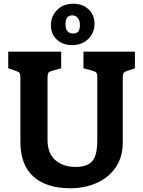

<svg xmlns="http://www.w3.org/2000/svg" viewBox="-20 -996 765 1026"><path d="M89 -238V-581Q89 -600 84 -606.5Q79 -613 60 -619L24 -631V-720H307V-631L263 -619Q244 -614 239 -607.5Q234 -601 234 -581V-249Q234 -176 276 -140Q318 -104 383 -104Q427 -104 452.5 -118Q478 -132 489 -163.5Q500 -195 500 -252V-581Q500 -601 495 -607.5Q490 -614 471 -619L426 -631V-720H701V-631L665 -619Q646 -613 641 -606.5Q636 -600 636 -581V-235Q636 -157 598.5 -102Q561 -47 497 -18.5Q433 10 356 10Q228 10 158.5 -52.5Q89 -115 89 -238ZM252 -861Q252 -909 285 -942.5Q318 -976 372 -976Q422 -976 453.5 -946Q485 -916 485 -869Q485 -821 452 -788Q419 -755 365 -755Q315 -755 283.5 -784.5Q252 -814 252 -861ZM407 -862Q407 -887 395.5 -900.5Q384 -914 366 -914Q330 -914 330 -866Q330 -840 341 -828.5Q352 -817 371 -817Q390 -817 398.5 -828Q407 -839 407 -862Z"/></svg>

Font: Enriqueta
Style: Bold
Weight: 700
Designer: Viviana Monsalve, Gustavo Ibarra
Foundry: 72Puntos
Version: Version 2.000